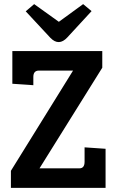

<svg xmlns="http://www.w3.org/2000/svg" viewBox="-20 -913 573 933"><path d="M477 -584 172 -95H366Q391 -95 391 -127V-197L493 -190V0H33V-83L335 -570H169Q142 -570 142 -539V-499L40 -506V-665H477ZM384 -893 425 -859 307 -731Q266 -687 225 -729L105 -858L146 -893L266 -807Z"/></svg>

Font: Bree Serif
Style: Regular
Weight: 400
Designer: Veronika Burian, Jos Scaglione
Foundry: TypeTogether
Version: Version 1.001